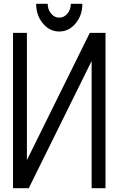

<svg xmlns="http://www.w3.org/2000/svg" viewBox="-20 -994 626 1014"><path d="M131.8 0H48.8V-820.3H122.1V-148.4L454.1 -820.3H537.1V0H463.9V-671.9ZM354 -974.1H415Q415 -913.1 379.4 -870.4Q343.8 -827.6 293 -827.6Q242.2 -827.6 206.5 -870.4Q170.9 -913.1 170.9 -974.1H231.9Q231.9 -943.8 249.8 -922.4Q267.6 -900.9 293 -900.9Q318.4 -900.9 336.2 -922.4Q354 -943.8 354 -974.1Z"/></svg>

Font: Gap Sans
Style: Regular
Weight: 400
Designer: Alexandre Liziard and Étienne Ozeray
Foundry: Interstices.io
Version: Version 1.6.1 - December 3. 2014